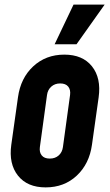

<svg xmlns="http://www.w3.org/2000/svg" viewBox="-20 -800 477 833"><path d="M178 13Q98.5 13 58 -38Q17.5 -89 29 -172L58 -378Q69.5 -461.5 124.2 -512.2Q179 -563 259 -563Q338.5 -563 379 -512.2Q419.5 -461.5 408 -378L379 -172Q367.5 -89 313 -38Q258.5 13 178 13ZM196 -112Q219.5 -112 234.8 -125.8Q250 -139.5 253 -162L284 -388Q287 -410.5 276 -424.2Q265 -438 241 -438Q218 -438 202.5 -424.2Q187 -410.5 184 -388L153 -162Q150 -139.5 161 -125.8Q172 -112 196 -112ZM217 -608 299 -780H434L312 -608Z"/></svg>

Font: Mohave
Style: Bold Italic
Weight: 700
Italic angle: -8°
Designer: Gumpita Rahayu
Foundry: Tokotype
Version: Version 2.003; ttfautohint (v1.8.3)